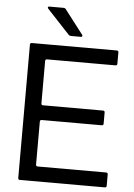

<svg xmlns="http://www.w3.org/2000/svg" viewBox="-63 -1020 742 1066"><g transform="rotate(5 308.0 -486.5)"><path d="M89 0Q79 0 79 -10V-753Q79 -763 89 -763H562Q572 -763 572 -753V-690Q572 -680 562 -680H181Q171 -680 171 -670V-434Q171 -424 181 -424H515Q525 -424 525 -414V-352Q525 -342 515 -342H181Q171 -342 171 -332V-93Q171 -83 181 -83H562Q572 -83 572 -73V-10Q572 0 562 0ZM301 -821Q294 -821 289 -826L163 -961Q160 -966 160 -968Q160 -973 168 -973H247Q256 -973 260 -967L363 -833Q365 -831 365 -827Q365 -825 363 -823Q361 -821 357 -821Z"/></g></svg>

Font: Open Sauce Two
Style: Regular
Weight: 400
Designer: Alfredo Marco Pradil
Foundry: Creative Sauce Fz LLC
Version: Version 1.477